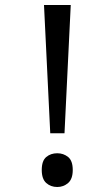

<svg xmlns="http://www.w3.org/2000/svg" viewBox="-20 -734 423 768"><path d="M181 -201 156 -714H263L238 -201ZM147 -54Q147 -91 165 -106Q183 -121 209 -121Q234 -121 252.5 -106Q271 -91 271 -54Q271 -18 252.5 -2Q234 14 209 14Q183 14 165 -2Q147 -18 147 -54Z"/></svg>

Font: binaryv115
Style: Book
Weight: 400
Designer: Jelle Bosma - Monotype Design Team
Foundry: Monotype Imaging Inc.
Version: Version 2.003